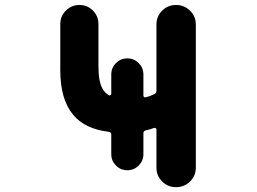

<svg xmlns="http://www.w3.org/2000/svg" viewBox="-20 -776 1040 776"><path d="M612.3 -98.6V-252Q612.3 -255.9 609.4 -257.8Q606.4 -259.8 602.5 -258.8Q586.9 -252.9 569.3 -249Q559.6 -247.1 559.6 -237.3V-152.3Q559.6 -126 540.5 -106.9Q521.5 -87.9 494.6 -87.9Q467.8 -87.9 448.7 -106.9Q429.7 -126 429.7 -152.3V-232.4Q429.7 -242.2 419.9 -243.2Q322.3 -254.9 275.4 -312.5Q223.6 -374 223.6 -493.2V-678.7Q223.6 -710.9 246.6 -733.4Q269.5 -755.9 301.3 -755.9Q333 -755.9 355.5 -733.4Q377.9 -710.9 377.9 -678.7V-508.8Q377.9 -447.3 393.6 -418.9Q403.3 -400.4 420.9 -390.6Q423.8 -389.6 426.8 -391.6Q429.7 -393.6 429.7 -396.5V-474.6Q429.7 -502 448.7 -521Q467.8 -540 494.6 -540Q521.5 -540 540.5 -521Q559.6 -502 559.6 -474.6V-389.6Q559.6 -385.7 562.5 -383.8Q565.4 -381.8 569.3 -382.8Q585.9 -386.7 603.5 -395.5Q612.3 -399.4 612.3 -409.2V-676.8Q612.3 -710 635.3 -732.9Q658.2 -755.9 691.4 -755.9Q724.6 -755.9 748 -732.9Q771.5 -710 771.5 -676.8V-98.6Q771.5 -65.4 748 -42.5Q724.6 -19.5 691.4 -19.5Q658.2 -19.5 635.3 -42.5Q612.3 -65.4 612.3 -98.6Z"/></svg>

Font: Rounded-X Mgen+ 1m bold
Style: Bold
Weight: 700
Designer: [Source Han Sans]
Ryoko NISHIZUKA  (kana & ideographs); Paul D. Hunt (Latin, Greek & Cyrillic); Wenlong ZHANG  (bopomofo
Version: Version 1.059.20150602